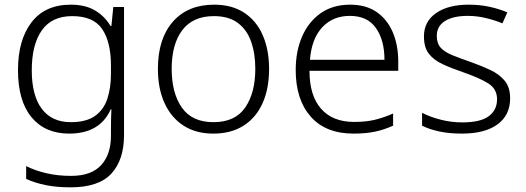

<svg xmlns="http://www.w3.org/2000/svg" viewBox="-20 -562 2250 822"><path d="M283 -542Q345 -542 386.5 -517.5Q428 -493 453 -451H457L465 -532H511V17Q511 122 457 181Q403 240 282 240Q222 240 175.5 230.5Q129 221 92 204V149Q129 168 178 179.5Q227 191 284 191Q371 191 413 145Q455 99 455 20V-11Q455 -32 455.5 -53.5Q456 -75 457 -94H454Q408 10 276 10Q173 10 115 -60Q57 -130 57 -262Q57 -391 115 -466.5Q173 -542 283 -542ZM289 -493Q202 -493 159 -432Q116 -371 116 -261Q116 -153 159 -96Q202 -39 283 -39Q349 -39 386.5 -65.5Q424 -92 439.5 -139Q455 -186 455 -246V-281Q455 -382 417.5 -437.5Q380 -493 289 -493Z M1132 -267Q1132 -183 1104.5 -121Q1077 -59 1023.5 -24.5Q970 10 893 10Q819 10 766 -24Q713 -58 684.5 -120.5Q656 -183 656 -267Q656 -396 720 -469Q784 -542 897 -542Q973 -542 1025.5 -507.5Q1078 -473 1105 -411Q1132 -349 1132 -267ZM715 -267Q715 -164 758.5 -101.5Q802 -39 894 -39Q987 -39 1030 -102Q1073 -165 1073 -267Q1073 -333 1055 -384Q1037 -435 998 -464Q959 -493 896 -493Q806 -493 760.5 -433Q715 -373 715 -267Z M1479 -542Q1547 -542 1592.5 -510.5Q1638 -479 1661.5 -424Q1685 -369 1685 -298V-259H1305Q1305 -153 1354.5 -96.5Q1404 -40 1496 -40Q1545 -40 1582 -48.5Q1619 -57 1663 -76V-24Q1623 -6 1584 2Q1545 10 1494 10Q1374 10 1310 -63Q1246 -136 1246 -262Q1246 -343 1273.5 -406Q1301 -469 1353 -505.5Q1405 -542 1479 -542ZM1478 -494Q1405 -494 1359.5 -445Q1314 -396 1307 -306H1626Q1626 -390 1589.5 -442Q1553 -494 1478 -494Z M2164 -141Q2164 -69 2110 -29.5Q2056 10 1958 10Q1902 10 1859 0.5Q1816 -9 1787 -24V-79Q1822 -61 1867 -49.5Q1912 -38 1959 -38Q2037 -38 2072.5 -64.5Q2108 -91 2108 -137Q2108 -181 2071 -204.5Q2034 -228 1962 -253Q1912 -270 1874.5 -287.5Q1837 -305 1816 -332Q1795 -359 1795 -406Q1795 -470 1847 -506Q1899 -542 1986 -542Q2034 -542 2075.5 -533Q2117 -524 2152 -509L2131 -462Q2100 -475 2061 -484.5Q2022 -494 1983 -494Q1920 -494 1885 -472Q1850 -450 1850 -408Q1850 -376 1867 -357.5Q1884 -339 1916 -326Q1948 -313 1994 -297Q2042 -280 2080 -262Q2118 -244 2141 -216Q2164 -188 2164 -141Z"/></svg>

Font: Noto Sans Cherokee Light
Style: Regular
Weight: 300
Designer: Monotype Design Team
Foundry: Monotype Imaging Inc.
Version: Version 2.001; ttfautohint (v1.8.4.7-5d5b)